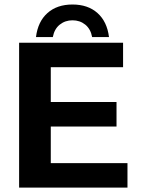

<svg xmlns="http://www.w3.org/2000/svg" viewBox="-20 -853 640 873"><path d="M66.9 0V-658.7H539.6V-547.4H210.9V-389.2H509.8V-277.8H210.9V-111.3H559.6V0ZM309.6 -760.7Q276.4 -760.7 251.7 -741Q227.1 -721.2 220.2 -684.6H143.6Q152.3 -754.9 195.8 -793.7Q239.3 -832.5 309.6 -832.5Q379.9 -832.5 423.3 -793.7Q466.8 -754.9 475.6 -684.6H398.9Q392.1 -721.2 367.7 -741Q343.3 -760.7 309.6 -760.7Z"/></svg>

Font: Cousine
Style: Bold
Weight: 700
Monospace: yes
Designer: Steve Matteson
Foundry: Ascender Corporation
Version: Version 1.20